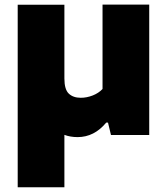

<svg xmlns="http://www.w3.org/2000/svg" viewBox="-20 -568 706 808"><path d="M54.5 220V-548H251V-237.5Q251 -191.5 269.5 -174Q288 -156.5 320 -156.5Q345 -156.5 370 -166.2Q395 -176 411.5 -193.5V-548.5H608V0H447L434.5 -52H427Q376.5 9 306.5 9Q276 9 251 -0.5V220Z"/></svg>

Font: Encode Sans SmExp XBd
Style: Regular
Weight: 800
Width: 6
Designer: Multiple Designers
Foundry: Impallari Type
Version: Version 3.002; ttfautohint (v1.8.3) -l 8 -r 50 -G 200 -x 14 